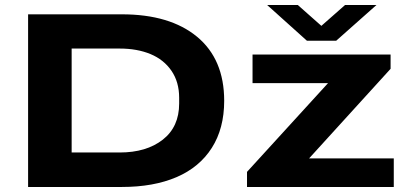

<svg xmlns="http://www.w3.org/2000/svg" viewBox="-20 -744 1617 764"><path d="M1043 -724.1H1165L1258.8 -641.1L1353 -724.1H1478L1317.9 -582H1201.2ZM91.8 0V-687H464.8Q656.2 -687 764.2 -597.7Q872.1 -508.3 872.1 -342.8Q872.1 -232.9 822.8 -155.5Q773.4 -78.1 682.4 -39.1Q591.3 0 464.8 0ZM265.1 -137.2H456.1Q562.5 -137.2 627.7 -188.2Q692.9 -239.3 692.9 -332V-355Q692.9 -417.5 662.4 -462.2Q631.8 -506.8 578.9 -528.8Q525.9 -550.8 456.1 -550.8H265.1ZM962.9 0V-60.1L1285.2 -413.1H984.9V-526.9H1534.2V-470.2L1210 -113.8H1546.9V0Z"/></svg>

Font: Archivo Expanded
Style: Bold
Weight: 700
Width: 7
Designer: Hector Gatti
Foundry: Omnibus-Type
Version: Version 2.001